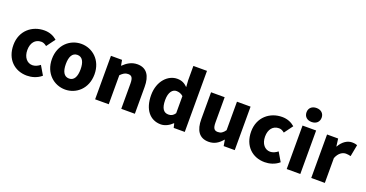

<svg xmlns="http://www.w3.org/2000/svg" viewBox="-36 -1589 4506 2361"><g transform="rotate(20 2216.5 -408.5)"><path d="M323 14C383 14 455 -4 511 -53L442 -170C413 -147 379 -130 343 -130C274 -130 222 -190 222 -285C222 -379 271 -439 350 -439C374 -439 396 -430 422 -409L505 -522C462 -559 408 -583 339 -583C180 -583 40 -473 40 -285C40 -96 163 14 323 14Z M823 14C967 14 1101 -96 1101 -285C1101 -473 967 -583 823 -583C678 -583 544 -473 544 -285C544 -96 678 14 823 14ZM823 -130C756 -130 726 -190 726 -285C726 -379 756 -439 823 -439C889 -439 919 -379 919 -285C919 -190 889 -130 823 -130Z M1213 0H1391V-380C1425 -413 1449 -431 1489 -431C1534 -431 1555 -409 1555 -330V0H1733V-352C1733 -494 1680 -583 1556 -583C1479 -583 1421 -544 1374 -498H1371L1358 -569H1213Z M2075 14C2129 14 2184 -15 2224 -55H2228L2241 0H2386V-799H2208V-609L2214 -524C2177 -560 2140 -583 2077 -583C1959 -583 1842 -471 1842 -285C1842 -99 1933 14 2075 14ZM2122 -132C2061 -132 2025 -178 2025 -287C2025 -392 2070 -438 2119 -438C2149 -438 2181 -429 2208 -404V-180C2183 -143 2156 -132 2122 -132Z M2701 14C2778 14 2831 -22 2878 -78H2882L2895 0H3040V-569H2862V-196C2832 -154 2807 -138 2767 -138C2722 -138 2701 -161 2701 -239V-569H2523V-217C2523 -75 2576 14 2701 14Z M3434 14C3494 14 3566 -4 3622 -53L3553 -170C3524 -147 3490 -130 3454 -130C3385 -130 3333 -190 3333 -285C3333 -379 3382 -439 3461 -439C3485 -439 3507 -430 3533 -409L3616 -522C3573 -559 3519 -583 3450 -583C3291 -583 3151 -473 3151 -285C3151 -96 3274 14 3434 14Z M3720 0H3898V-569H3720ZM3809 -648C3868 -648 3908 -684 3908 -740C3908 -795 3868 -831 3809 -831C3749 -831 3710 -795 3710 -740C3710 -684 3749 -648 3809 -648Z M4041 0H4219V-325C4248 -400 4299 -427 4341 -427C4366 -427 4383 -423 4404 -418L4433 -571C4417 -578 4398 -583 4364 -583C4307 -583 4244 -546 4202 -470H4199L4186 -569H4041Z"/></g></svg>

Font: Source Han Sans HK Heavy
Style: Regular
Weight: 900
Designer: Ryoko NISHIZUKA 西塚涼子 (kana, bopomofo & ideographs); Paul D. Hunt (Latin, Greek & Cyrillic); Sandoll Communications 산돌커뮤니
Foundry: Adobe
Version: Version 2.000;hotconv 1.0.107;makeotfexe 2.5.65593